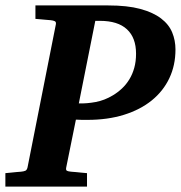

<svg xmlns="http://www.w3.org/2000/svg" viewBox="-37 -691 670 711"><path d="M612.8 -507.8Q612.8 -449.2 590.1 -401.4Q567.4 -353.5 524.9 -319.1Q482.4 -284.7 422.1 -265.9Q361.8 -247.1 287.1 -247.1H266.6Q254.4 -247.1 244.1 -248L208 -69.8Q206.5 -61 210.9 -58.6Q215.3 -56.2 226.1 -55.2Q234.9 -54.7 244.6 -53.7Q252.9 -52.7 263.4 -51.8Q273.9 -50.8 285.2 -49.8V0H-17.1V-49.8Q-6.3 -50.8 3.9 -51.8Q14.2 -52.7 22.5 -53.7Q31.7 -54.7 41 -55.2Q50.8 -56.2 56.6 -58.6Q62.5 -61 64.9 -70.8L169.9 -601.1Q171.4 -609.9 165.8 -612.5Q160.2 -615.2 150.9 -616.2Q142.1 -616.7 132.8 -617.7Q124.5 -618.7 114.3 -619.4Q104 -620.1 94.2 -621.1V-670.9H363.8Q434.6 -670.9 482.4 -658Q530.3 -645 559.3 -622.8Q588.4 -600.6 600.6 -571Q612.8 -541.5 612.8 -507.8ZM466.8 -492.2Q466.8 -551.3 433.1 -582.5Q399.4 -613.8 333 -613.8H315.9L254.9 -308.1Q284.2 -307.1 317.1 -313.2Q350.1 -319.3 380.9 -337.9Q398.9 -348.6 414.6 -363.3Q430.2 -377.9 441.9 -397Q453.6 -416 460.2 -439.7Q466.8 -463.4 466.8 -492.2Z"/></svg>

Font: Charis SIL Viet
Style: Bold Italic
Weight: 700
Italic angle: -11°
Foundry: SIL International
Version: Version 5.000